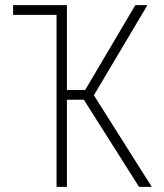

<svg xmlns="http://www.w3.org/2000/svg" viewBox="-20 -731 640 751"><path d="M308.1 -340.8 523.9 0H573.7L347.2 -358.4L556.6 -710.9H509.3L313 -378.9H241.7V-710.9H31.2V-672.9H201.2V0H241.7V-340.8Z"/></svg>

Font: Roboto Mono ExtraLight
Style: Regular
Weight: 250
Monospace: yes
Designer: Google
Version: Version 3.000